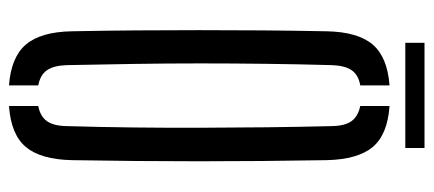

<svg xmlns="http://www.w3.org/2000/svg" viewBox="-278 -642 927 410"><g transform="rotate(90 185.0 -437.5)"><path d="M162.8 6.3Q102.4 1.8 75.5 -29.9Q48.6 -61.6 47.3 -127.8Q45.9 -197.9 45.4 -265.4Q44.9 -332.9 44.9 -399.9Q44.9 -466.9 45.4 -534.4Q45.9 -601.9 47.3 -672Q48.6 -738.5 75.5 -770.2Q102.4 -801.8 162.8 -806.3V-743.8Q140.6 -740 130.6 -725.6Q120.6 -711.2 119.6 -683.3Q117.6 -613.6 116.8 -543.3Q115.9 -472.9 115.9 -402.1Q115.9 -331.2 117 -259.9Q118 -188.6 119.6 -116.5Q120.6 -88.9 130.6 -74.6Q140.6 -60.4 162.8 -56.2ZM206.8 6.3V-56.2Q229 -60.4 239.1 -74.6Q249.3 -88.9 249.8 -116.5Q251.9 -188.6 252.7 -259.9Q253.5 -331.2 253.3 -402.1Q253.1 -472.9 252.3 -543.3Q251.5 -613.6 249.8 -683.3Q249.3 -711.2 239.1 -725.2Q228.9 -739.2 206.8 -743.8V-806.3Q267.9 -802.1 294.4 -770.4Q321 -738.7 322.5 -672Q323.7 -601.7 324.3 -534Q324.9 -466.3 324.9 -399.6Q324.9 -332.8 324.3 -265.3Q323.7 -197.9 322.5 -127.8Q321 -61.4 294.4 -29.7Q267.9 2 206.8 6.3ZM71.9 -881H296.6V-840H71.9Z"/></g></svg>

Font: Big Shoulders Stencil Thin
Style: Regular
Weight: 100
Designer: Patric King
Foundry: XO Type Co
Version: Version 2.001